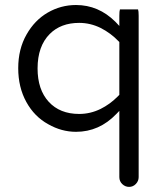

<svg xmlns="http://www.w3.org/2000/svg" viewBox="-20 -522 656 766"><path d="M295.9 -67.4Q218.8 -67.4 174.3 -116Q129.9 -164.6 129.9 -249Q129.9 -337.9 178.7 -386.7Q222.7 -430.7 295.9 -430.7Q340.3 -430.7 381.3 -410.6Q421.9 -390.1 454.1 -356.4L456.1 -354.5V-143.6Q451.2 -138.7 448.2 -135.7Q418.5 -106 381.3 -87.4Q340.3 -67.4 295.9 -67.4ZM458.5 -484.4Q456.1 -478 456.1 -459V-418.5Q442.4 -433.1 440.4 -435.1Q373 -502 283.2 -502Q222.7 -502 170.4 -471.7Q118.2 -441.4 85.9 -384.3Q52.7 -326.2 52.7 -250Q52.7 -173.8 85 -115.2Q117.2 -56.6 172.4 -26.4Q225.6 3.9 283.2 3.9Q376 3.9 444.3 -67.4L456.1 -79.6V184.6Q456.1 201.2 467.8 212.4Q479.5 223.6 495.1 223.6Q510.7 223.6 522 211.9Q533.2 200.2 533.2 184.6V-459Q533.2 -478 530.8 -484.4Z"/></svg>

Font: YuPearl-Light
Style: Light
Weight: 300
Designer: Max Yao
Foundry: Max-Everyday
Version: Version 1.011; ttfautohint (v1.8.3)